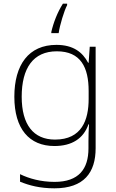

<svg xmlns="http://www.w3.org/2000/svg" viewBox="-20 -784 630 1044"><path d="M345 -756V-764H322C292 -717 270 -659 259 -610V-604H299C305 -647 329 -726 345 -756ZM287 -540C136 -540 58 -432 58 -258C58 -83 139 10 276 10C370 10 434 -30 461 -108H464C462 -74 461 -49 461 -15V23C461 134 409 205 277 205C202 205 138 187 89 163V204C138 224 196 240 276 240C437 240 500 154 500 22V-530H468L462 -443H459C429 -500 378 -540 287 -540ZM289 -505C419 -505 462 -418 462 -289V-246C462 -132 425 -25 279 -25C162 -25 98 -106 98 -258C98 -413 160 -505 289 -505Z"/></svg>

Font: Noto Sans Meetei Mayek ExtraLight
Style: Regular
Weight: 200
Designer: Monotype Design Team and Neelakash Kshetrimayum
Foundry: Monotype Imaging Inc.
Version: Version 2.002